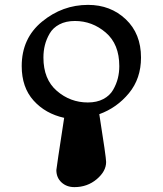

<svg xmlns="http://www.w3.org/2000/svg" viewBox="-20 -668 668 787"><path d="M69 -397Q69 -511 152.5 -579.5Q236 -648 341 -648Q433 -648 495.5 -589Q558 -530 558 -432Q558 -346 508.5 -286Q459 -226 387 -200Q415 -23 415 -4Q415 34 376.5 66.5Q338 99 285 99Q253 99 232 79.5Q211 60 211 29Q211 23 243 -185Q166 -202 117.5 -256Q69 -310 69 -397ZM158 -432Q158 -343 213 -295.5Q268 -248 340 -248Q377 -248 403.5 -262Q430 -276 443.5 -299.5Q457 -323 463 -347Q469 -371 469 -397Q469 -487 413.5 -534.5Q358 -582 287 -582Q250 -582 223.5 -568Q197 -554 183.5 -530.5Q170 -507 164 -483Q158 -459 158 -432Z"/></svg>

Font: CMU Serif
Style: Bold
Weight: 700
Version: Version 0.7.0